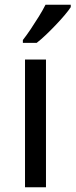

<svg xmlns="http://www.w3.org/2000/svg" viewBox="-20 -786 317 806"><path d="M173 0H85V-536H173ZM277 -756Q268 -742 251 -722Q234 -702 213.5 -680.5Q193 -659 172.5 -639.5Q152 -620 134 -606H76V-618Q91 -637 108.5 -663Q126 -689 143 -716.5Q160 -744 171 -766H277Z"/></svg>

Font: Noto Sans Kawi
Style: Regular
Weight: 400
Designer: Fadhl Haqq
Version: Version 1.000